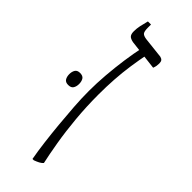

<svg xmlns="http://www.w3.org/2000/svg" viewBox="-221 -671 701 701"><g transform="rotate(45 129.5 -320.5)"><path d="M128 6Q122 -27 117 -67Q112 -107 108 -149.5Q104 -192 101 -234.5Q98 -277 98 -315Q98 -355 101.5 -398.5Q105 -442 111 -484.5Q117 -527 125 -564H156Q148 -524 142.5 -486Q137 -448 134.5 -409.5Q132 -371 132 -331Q132 -268 137.5 -208.5Q143 -149 151.5 -99Q160 -49 168 -13Q163 -7 154.5 -2.5Q146 2 135 6ZM204 -541 86 -555Q71 -558 65.5 -564.5Q60 -571 60 -585Q60 -600 63 -614Q66 -628 71 -647H87V-631Q87 -611 92.5 -605Q98 -599 113 -597L194 -588Q202 -586 205.5 -581.5Q209 -577 209 -568Q209 -561 208 -555Q207 -549 204 -541ZM4 -308Q4 -321 9.5 -330Q15 -339 29 -339Q44 -339 49.5 -330Q55 -321 55 -308Q55 -295 49.5 -286Q44 -277 29 -277Q15 -277 9.5 -286Q4 -295 4 -308Z"/></g></svg>

Font: Noto Serif Hebrew ExtraLight
Style: Regular
Weight: 250
Version: Version 2.003